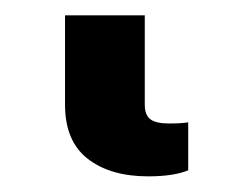

<svg xmlns="http://www.w3.org/2000/svg" viewBox="-20 29 310 248"><path d="M64 48.8H167V164.1Q167 177.7 174.3 183.1Q181.6 188.5 198.2 188.5Q214.4 188.5 223.1 187V249Q204.1 256.8 171.4 256.8Q122.6 256.8 93.3 234.1Q64 211.4 64 164.1Z"/></svg>

Font: Bert Sans Black
Style: Regular
Weight: 900
Designer: Christian Robertson, Adam Twardoch, & Cristiano Sobral
Foundry: Google
Version: Version 12.135;January 10, 2020;FontCreator 12.0.0.2547 64-b